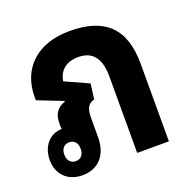

<svg xmlns="http://www.w3.org/2000/svg" viewBox="-101 -621 722 728"><g transform="rotate(-20 260.5 -256.5)"><path d="M113 9C177 9 217 -35 217 -106V-183C217 -223 227 -240 252 -246L260 -308L165 -351C172 -394 202 -418 250 -418C307 -418 336 -382 336 -309V0H464V-313C464 -455 396 -522 252 -522C124 -522 43 -449 43 -332V-319L145 -279V-277C111 -264 97 -244 97 -204V-195C97 -191 97 -187 98 -183C50 -183 15 -143 15 -88C15 -30 53 9 113 9ZM107 -50C87 -50 74 -65 74 -88C74 -112 87 -126 107 -126C128 -126 140 -111 140 -88C140 -65 128 -50 107 -50Z"/></g></svg>

Font: Noto Sans Thai Looped UI Narrow
Style: Bold
Weight: 700
Width: 4
Designer: Cadson Demak Team
Foundry: Cadson Demak Co., Ltd.
Version: Version 1.000